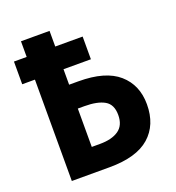

<svg xmlns="http://www.w3.org/2000/svg" viewBox="-130 -818 845 922"><g transform="rotate(-20 292.5 -357.0)"><path d="M226 -714V-634H366V-518H226V-439H273Q411 -439 478 -380.5Q545 -322 545 -223Q545 -118 478 -59Q411 0 273 0H80V-518H15V-634H80V-714ZM260 -317H226V-121H268Q329 -121 363.5 -145Q398 -169 398 -222Q398 -276 362 -296.5Q326 -317 260 -317Z"/></g></svg>

Font: Noto Sans SemiCondensed
Style: Bold
Weight: 700
Width: 4
Designer: Monotype Design Team
Foundry: Monotype Imaging Inc.
Version: Version 2.013; ttfautohint (v1.8.4.7-5d5b)